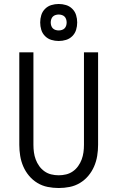

<svg xmlns="http://www.w3.org/2000/svg" viewBox="-20 -933 590 965"><path d="M275 12Q247 12 219.5 6.5Q192 1 168 -13.5Q144 -28 126 -49.5Q108 -71 97 -96.5Q86 -122 81.5 -149.5Q77 -177 77 -205V-670H148V-205Q148 -186 150.5 -167.5Q153 -149 159.5 -131.5Q166 -114 177 -98.5Q188 -83 203.5 -72Q219 -61 237.5 -56.5Q256 -52 275 -52Q294 -52 312.5 -56.5Q331 -61 346.5 -72Q362 -83 373 -98.5Q384 -114 390.5 -131.5Q397 -149 399.5 -167.5Q402 -186 402 -205V-670H473V-205Q473 -177 468.5 -149.5Q464 -122 453 -96.5Q442 -71 424 -49.5Q406 -28 382 -13.5Q358 1 330.5 6.5Q303 12 275 12ZM275 -727Q256 -727 238 -732.5Q220 -738 206.5 -751.5Q193 -765 187.5 -783Q182 -801 182 -820Q182 -839 187.5 -857Q193 -875 206.5 -888.5Q220 -902 238 -907.5Q256 -913 275 -913Q294 -913 312 -907.5Q330 -902 343.5 -888.5Q357 -875 362.5 -857Q368 -839 368 -820Q368 -801 362.5 -783Q357 -765 343.5 -751.5Q330 -738 312 -732.5Q294 -727 275 -727ZM275 -780Q283 -780 291 -782.5Q299 -785 304.5 -790.5Q310 -796 312.5 -804Q315 -812 315 -820Q315 -828 312.5 -836Q310 -844 304.5 -849.5Q299 -855 291 -857.5Q283 -860 275 -860Q267 -860 259 -857.5Q251 -855 245.5 -849.5Q240 -844 237.5 -836Q235 -828 235 -820Q235 -812 237.5 -804Q240 -796 245.5 -790.5Q251 -785 259 -782.5Q267 -780 275 -780Z"/></svg>

Font: Lode Term
Style: Regular
Weight: 400
Monospace: yes
Designer: Belleve Invis
Foundry: Belleve Invis
Version: Version 29.2.0